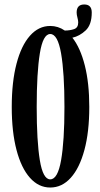

<svg xmlns="http://www.w3.org/2000/svg" viewBox="-20 -827 448 858"><path d="M204.5 11Q152.5 11 113.8 -32.5Q75 -76 53.8 -156.8Q32.5 -237.5 32.5 -349Q32.5 -461 53.8 -542.2Q75 -623.5 113.8 -667.2Q152.5 -711 204.5 -711Q239.5 -711 269.5 -690.5Q292 -690.5 310.8 -696.8Q329.5 -703 329.5 -726.5Q329.5 -736 326 -748.5Q322.5 -761 322.5 -771Q322.5 -807 356.5 -807Q390 -807 390 -771Q390 -716.5 362.8 -691Q335.5 -665.5 303.5 -658.5Q339 -613.5 359 -534.5Q379 -455.5 379 -349Q379 -237.5 357.2 -156.8Q335.5 -76 296.2 -32.5Q257 11 204.5 11ZM204.5 -25.5Q238 -25.5 253 -111Q268 -196.5 268 -349Q268 -501.5 253 -588.2Q238 -675 204.5 -675Q172 -675 158 -588.2Q144 -501.5 144 -349Q144 -196.5 158 -111Q172 -25.5 204.5 -25.5Z"/></svg>

Font: Imbue 10pt SemiBold
Style: Regular
Weight: 600
Designer: Tyler Finck
Foundry: Etcetera Type Company
Version: Version 1.102; ttfautohint (v1.8.3)